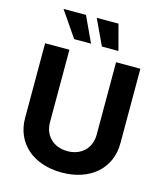

<svg xmlns="http://www.w3.org/2000/svg" viewBox="-137 -1061 1004 1174"><g transform="rotate(15 364.5 -474.5)"><path d="M512.4 -727.3V-268.1C512.4 -185 454.2 -125 364.7 -125C275.6 -125 217 -185 217 -268.1V-727.3H63.2V-255C63.2 -95.9 183.2 10.3 364.7 10.3C545.5 10.3 666.2 -95.9 666.2 -255V-727.3ZM117.5 -959.2 228.3 -797.6H335.2L259.6 -959.2ZM327.8 -959.2 403.8 -797.6H508.5L465.6 -959.2Z"/></g></svg>

Font: Magic Ui Pro
Style: Bold
Weight: 700
Designer: Stefan Endress, Andreas Faust
Version: Version 1.000;FEAKit 1.0